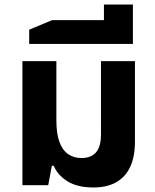

<svg xmlns="http://www.w3.org/2000/svg" viewBox="-20 -818 686 848"><path d="M393 10Q322 10 278.5 -17Q235 -44 217 -86H209L193 0H79V-548H229V-286Q229 -229 242 -192.5Q255 -156 280 -138Q305 -120 340 -120Q382 -120 404 -145Q426 -170 426 -225V-548H576V-192Q576 -127 555.5 -82Q535 -37 494 -13.5Q453 10 393 10Z M109 -624V-687L210 -729H567V-624ZM439 -685V-798H567V-685Z"/></svg>

Font: Farlight84_Sys_V01
Style: Bold
Weight: 700
Designer: Monotype Design Team, Nadine Chahine and Nizar Qandah
Foundry: Monotype Imaging Inc.
Version: Version 2.004;October 31, 2024;FontCreator 14.0.0.2814 64-bi